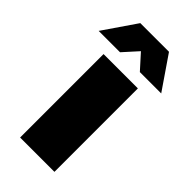

<svg xmlns="http://www.w3.org/2000/svg" viewBox="-277 -830 890 890"><g transform="rotate(45 168.0 -384.5)"><path d="M168 -679 233 -607H373L262 -769H74L-37 -607H103ZM55 0H280V-547H55Z"/></g></svg>

Font: Montserrat-Arabic Black
Style: Regular
Weight: 900
Designer: Mohamed Gaber
Foundry: Kief Type Foundry
Version: Version 5.008;PS 005.008;hotconv 1.0.88;makeotf.lib2.5.64775